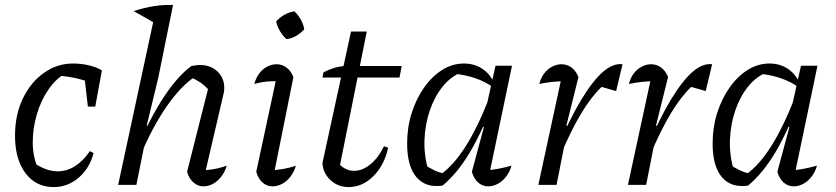

<svg xmlns="http://www.w3.org/2000/svg" viewBox="-20 -751 3395 780"><path d="M198 9Q126 9 83.5 -47.5Q41 -104 41 -200Q41 -283 72 -349Q103 -415 157 -454Q211 -493 277 -493Q310 -493 341.5 -485.5Q373 -478 394 -465L367 -408Q298 -438 213 -444L253 -457Q210 -435 178 -389Q146 -343 129.5 -286Q113 -229 113 -172Q113 -143 119 -114.5Q125 -86 137 -62L121 -87Q144 -72 167.5 -63.5Q191 -55 214 -55Q251 -55 284 -75.5Q317 -96 345 -137L360 -129Q344 -67 299.5 -29Q255 9 198 9ZM337 -318 320 -466 394 -465 367 -318Z M550 -118 538 -150Q563 -210 590.5 -262.5Q618 -315 646 -357.5Q674 -400 702.5 -432Q731 -464 758 -483Q769 -485 777 -486Q785 -487 792 -487Q836 -487 863.5 -460.5Q891 -434 891 -395Q891 -389 890.5 -382.5Q890 -376 888 -369L816 -60Q842 -62 862 -66.5Q882 -71 901 -78Q894 -53 879 -33.5Q864 -14 845 -4Q826 6 807 6Q784 6 766 -9.5Q748 -25 740 -53L829 -405L832 -382Q810 -405 793 -416.5Q776 -428 753 -438L773 -440Q716 -403 658 -320Q600 -237 550 -118ZM460 0 613 -711 683 -731 623 -435 576 -241 582 -238 534 0ZM611 -656 523 -706Q567 -720 605 -726Q643 -732 683 -731Z M1089 -25 1073 -59Q1103 -60 1130 -64.5Q1157 -69 1182 -78Q1175 -53 1160 -33.5Q1145 -14 1126 -4Q1107 6 1087 6Q1064 6 1046.5 -9.5Q1029 -25 1021 -53L1108 -458L1120 -421Q1086 -422 1062 -419.5Q1038 -417 1013 -410Q1020 -435 1033.5 -453Q1047 -471 1065.5 -480.5Q1084 -490 1104 -490Q1126 -490 1144 -476.5Q1162 -463 1172 -438ZM1176 -705Q1191 -691 1202 -671.5Q1213 -652 1216 -632Q1203 -617 1183.5 -605.5Q1164 -594 1144 -592Q1129 -605 1117.5 -624.5Q1106 -644 1102 -664Q1116 -680 1135.5 -691Q1155 -702 1176 -705Z M1396 9Q1353 9 1322.5 -19.5Q1292 -48 1290 -89L1406 -623H1470L1356 -54L1351 -92Q1381 -57 1418 -57Q1453 -57 1485.5 -84Q1518 -111 1540 -157L1557 -151Q1541 -79 1496.5 -35Q1452 9 1396 9ZM1290 -436 1294 -457Q1315 -468 1335.5 -474.5Q1356 -481 1379 -483H1612L1603 -436Z M1778 3Q1710 13 1672 -31Q1634 -75 1634 -168Q1634 -234 1652.5 -292Q1671 -350 1703 -395.5Q1735 -441 1776.5 -467Q1818 -493 1865 -493Q1906 -493 1938 -472.5Q1970 -452 1986 -416L1985 -395Q1922 -442 1821 -452L1854 -457Q1811 -440 1778 -399Q1745 -358 1726 -302Q1707 -246 1704.5 -184Q1702 -122 1719 -63L1698 -85Q1721 -71 1743 -60Q1765 -49 1790 -45L1767 -40Q1822 -78 1872 -157Q1922 -236 1970 -360L1988 -346Q1940 -219 1890 -134Q1840 -49 1778 3ZM1964 -25 1950 -59Q1976 -60 2002.5 -65Q2029 -70 2058 -78Q2051 -53 2036 -33.5Q2021 -14 2002 -4Q1983 6 1964 6Q1940 6 1922.5 -9.5Q1905 -25 1897 -53L1946 -235L1938 -237L1993 -484H2060Z M2167 0 2266 -458 2278 -421Q2250 -421 2225.5 -418.5Q2201 -416 2171 -410Q2177 -435 2191 -453Q2205 -471 2223.5 -480.5Q2242 -490 2261 -490Q2284 -490 2302 -476.5Q2320 -463 2330 -438L2281 -241L2288 -238L2241 0ZM2256 -118 2244 -150Q2295 -269 2341.5 -346Q2388 -423 2429.5 -459Q2471 -495 2509 -490L2483 -381L2424 -398Q2382 -358 2341 -290Q2300 -222 2256 -118Z M2531 0 2630 -458 2642 -421Q2614 -421 2589.5 -418.5Q2565 -416 2535 -410Q2541 -435 2555 -453Q2569 -471 2587.5 -480.5Q2606 -490 2625 -490Q2648 -490 2666 -476.5Q2684 -463 2694 -438L2645 -241L2652 -238L2605 0ZM2620 -118 2608 -150Q2659 -269 2705.5 -346Q2752 -423 2793.5 -459Q2835 -495 2873 -490L2847 -381L2788 -398Q2746 -358 2705 -290Q2664 -222 2620 -118Z M3019 3Q2951 13 2913 -31Q2875 -75 2875 -168Q2875 -234 2893.5 -292Q2912 -350 2944 -395.5Q2976 -441 3017.5 -467Q3059 -493 3106 -493Q3147 -493 3179 -472.5Q3211 -452 3227 -416L3226 -395Q3163 -442 3062 -452L3095 -457Q3052 -440 3019 -399Q2986 -358 2967 -302Q2948 -246 2945.5 -184Q2943 -122 2960 -63L2939 -85Q2962 -71 2984 -60Q3006 -49 3031 -45L3008 -40Q3063 -78 3113 -157Q3163 -236 3211 -360L3229 -346Q3181 -219 3131 -134Q3081 -49 3019 3ZM3205 -25 3191 -59Q3217 -60 3243.5 -65Q3270 -70 3299 -78Q3292 -53 3277 -33.5Q3262 -14 3243 -4Q3224 6 3205 6Q3181 6 3163.5 -9.5Q3146 -25 3138 -53L3187 -235L3179 -237L3234 -484H3301Z"/></svg>

Font: Piazzolla 24pt
Style: Italic
Weight: 400
Italic angle: -11.3°
Designer: Juan Pablo del Peral
Foundry: Huerta Tipografica
Version: Version 2.005